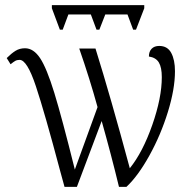

<svg xmlns="http://www.w3.org/2000/svg" viewBox="-20 -724 744 744"><path d="M213 -62Q153 -288 119 -390Q85 -492 56 -492Q46 -492 39 -488Q32 -484 21 -475L6 -499Q24 -517 40 -527Q56 -537 77 -537Q110 -537 135.5 -498.5Q161 -460 190.5 -364Q220 -268 270 -67L358 -309Q328 -418 287 -536H350Q409 -347 483 -72Q533 -134 570 -239.5Q607 -345 607 -425Q607 -463 595.5 -482Q584 -501 557 -505Q557 -524 567.5 -535Q578 -546 597 -546Q629 -546 643.5 -519Q658 -492 658 -448Q658 -379 630.5 -290Q603 -201 559 -121.5Q515 -42 470 0H441Q411 -124 374 -255L278 0H230ZM181 -692V-704H539V-692L507 -609H496L474 -668H388L365 -609H354L332 -668H245L223 -609H212Z"/></svg>

Font: Noto Serif NarrowLight
Style: Regular
Weight: 300
Width: 4
Designer: Monotype Design Team
Foundry: Monotype Imaging Inc.
Version: Version 1.001